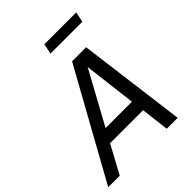

<svg xmlns="http://www.w3.org/2000/svg" viewBox="-284 -997 1132 1132"><g transform="rotate(-45 282.5 -431.0)"><path d="M531.7 0H440.4L419.4 -175.8H144L48.8 0H-47.4L327.1 -675.8H444.3ZM408.2 -257.8 368.2 -586.9 188.5 -257.8ZM534.7 -797.9H269L282.7 -862.3H548.3Z"/></g></svg>

Font: Cadman
Style: Italic
Weight: 400
Italic angle: -12°
Designer: Paul James MIller
Foundry: High-Logic / Made with FontCreator
Version: Version 2.114;March 28, 2021;FontCreator 13.0.0.2683 64-bit